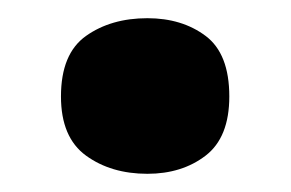

<svg xmlns="http://www.w3.org/2000/svg" viewBox="-20 -180 320 211"><path d="M47 -74Q47 -121 74.5 -140.5Q102 -160 142 -160Q180 -160 206 -140.5Q232 -121 232 -74Q232 -29 206 -9Q180 11 142 11Q102 11 74.5 -9Q47 -29 47 -74Z"/></svg>

Font: Noto Sans Hebrew Thin ExtraBold
Style: Regular
Weight: 800
Version: Version 3.001